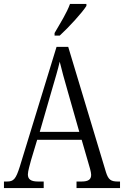

<svg xmlns="http://www.w3.org/2000/svg" viewBox="-20 -951 627 971"><path d="M256 -784V-771H282C328 -813 395 -886 417 -921V-931H334C318 -886 285 -834 256 -784ZM0 0H201V-33H172C134 -33 121 -46 121 -69C121 -86 132 -121 137 -141L168 -244H393L426 -130C432 -110 441 -81 441 -67C441 -44 428 -33 392 -33H367V0H587V-33H576C541 -33 528 -42 516 -80L325 -714H266L80 -108C60 -45 49 -33 15 -33H0ZM181 -284 242 -495C257 -546 274 -603 282 -639C291 -601 306 -546 324 -484L381 -284Z"/></svg>

Font: Noto Serif Armenian Condensed Light
Style: Regular
Weight: 300
Width: 3
Designer: Monotype Design Team
Foundry: Monotype Imaging Inc.
Version: Version 2.008